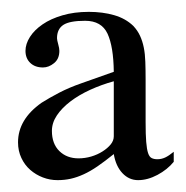

<svg xmlns="http://www.w3.org/2000/svg" viewBox="-20 -696 316 327"><path d="M173.8 -557.6Q152.8 -551.8 133.5 -543Q114.3 -534.2 99.9 -523.2Q85.4 -512.2 76.9 -499.5Q68.4 -486.8 68.4 -473.1Q68.4 -451.2 81.1 -438.7Q93.8 -426.3 113.8 -426.3Q124.5 -426.3 135.3 -429.4Q146 -432.6 154.5 -438Q163.1 -443.4 168.5 -450Q173.8 -456.5 173.8 -463.9ZM50.8 -521Q64 -529.3 80.8 -538.1Q97.7 -546.9 118.7 -554.2L173.8 -573.7Q173.3 -616.7 163.1 -638.7Q152.8 -660.6 125 -660.6Q98.6 -660.6 87.9 -653.6Q77.1 -646.5 77.1 -630.9Q77.1 -627.9 79.1 -620.8Q81.1 -613.8 81.1 -609.4Q81.1 -595.7 72 -588.4Q63 -581.1 53.2 -581.1Q39.6 -581.1 31.5 -588.9Q23.4 -596.7 23.4 -609.4Q23.4 -621.1 31 -633.1Q38.6 -645 52.5 -654.5Q66.4 -664.1 86.4 -669.9Q106.4 -675.8 131.3 -675.8Q154.8 -675.8 174.3 -670.2Q193.8 -664.6 207 -651.9Q214.4 -644 218.5 -635Q222.7 -626 224.9 -615Q227.1 -604 227.5 -590.8Q228 -577.6 228 -561V-487.8Q228 -466.8 229 -454.3Q230 -441.9 232.2 -435.3Q234.4 -428.7 238.3 -426.8Q242.2 -424.8 248 -424.8Q254.9 -424.8 261.2 -427.7Q267.6 -430.7 275.9 -437.5V-420.4Q265.1 -407.2 248.3 -398.2Q231.4 -389.2 215.3 -389.2Q199.7 -389.2 188.5 -401.1Q177.2 -413.1 173.8 -433.6Q158.7 -421.4 146.2 -412.8Q133.8 -404.3 122.6 -399.2Q111.3 -394 100.6 -391.6Q89.8 -389.2 78.1 -389.2Q64.9 -389.2 53 -393.8Q41 -398.4 31.5 -406.7Q22 -415 16.4 -427Q10.7 -439 10.7 -453.6Q10.7 -492.7 50.8 -521Z"/></svg>

Font: Dima Niloofar
Style: Regular
Weight: 400
Designer: R.Balvardi
Foundry: Dima Software Group
Version: Version 3.00;November 13, 2018;FontCreator 11.5.0.2427 64-bi